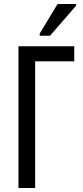

<svg xmlns="http://www.w3.org/2000/svg" viewBox="-20 -947 420 967"><path d="M73 0V-714H354V-638H157V0ZM180 -767V-778L270 -927H363V-918L232 -767Z"/></svg>

Font: Noto Sans ExtraCondensed
Style: Regular
Weight: 400
Width: 2
Designer: Monotype Design Team
Foundry: Monotype Imaging Inc.
Version: Version 2.013; ttfautohint (v1.8.4.7-5d5b)